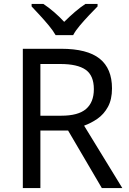

<svg xmlns="http://www.w3.org/2000/svg" viewBox="-20 -964 662 984"><path d="M294 -714Q427 -714 490.5 -663.5Q554 -613 554 -511Q554 -454 533 -416Q512 -378 479.5 -355.5Q447 -333 411 -320L607 0H502L329 -295H187V0H97V-714ZM289 -636H187V-371H294Q381 -371 421 -405.5Q461 -440 461 -507Q461 -577 419 -606.5Q377 -636 289 -636ZM265 -784Q252 -807 230 -833.5Q208 -860 184 -886Q160 -912 142 -931V-944H202Q228 -927 256 -903Q284 -879 309 -852Q336 -879 364 -903Q392 -927 418 -944H480V-931Q461 -912 436.5 -886Q412 -860 389.5 -833.5Q367 -807 355 -784Z"/></svg>

Font: Noto Sans Khojki
Style: Regular
Weight: 400
Designer: Monotype Design Team
Foundry: Monotype Imaging Inc.
Version: Version 2.003; ttfautohint (v1.8.4.7-5d5b)